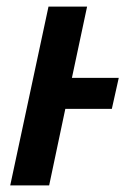

<svg xmlns="http://www.w3.org/2000/svg" viewBox="-20 -562 381 582"><path d="M11 0H129L178 -232H319L340 -326H198L244 -542H127Z"/></svg>

Font: Noto Sans SemiCondensed SemiBold
Style: Italic
Weight: 600
Width: 4
Italic angle: -12°
Designer: Monotype Design Team
Foundry: Monotype Imaging Inc.
Version: Version 2.013